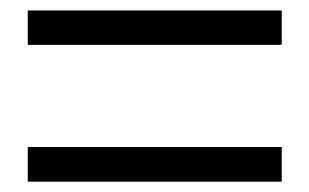

<svg xmlns="http://www.w3.org/2000/svg" viewBox="-20 -461 593 368"><path d="M520 -440.9V-375H33.2V-440.9ZM520 -179.2V-112.8H33.2V-179.2Z"/></svg>

Font: Overused Grotesk
Style: Regular
Weight: 400
Version: Version 0.002